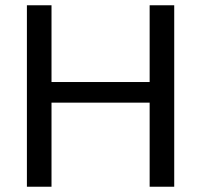

<svg xmlns="http://www.w3.org/2000/svg" viewBox="-20 -708 762 728"><path d="M175.3 -318.8V0H82V-688H175.3V-397H547.4V-688H640.6V0H547.4V-318.8Z"/></svg>

Font: Arimo Nerd Font
Style: Regular
Weight: 400
Designer: Steve Matteson
Foundry: Monotype Imaging Inc.
Version: Version 1.33;Nerd Fonts 3.2.1